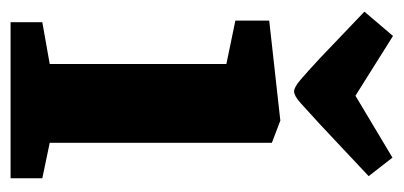

<svg xmlns="http://www.w3.org/2000/svg" viewBox="-220 -543 763 363"><g transform="rotate(90 161.5 -361.5)"><path d="M22 0V-60L101 -74V-408L19 -425V-489L208 -510L250 -494V-74L317 -60V0ZM153 -536Q145 -536 131 -548Q117 -560 91 -584L2 -669L48 -723L161 -652L278 -722L313 -677L214 -584Q189 -561 175 -548.5Q161 -536 153 -536Z"/></g></svg>

Font: Faustina Light ExtraBold
Style: Regular
Weight: 800
Version: Version 1.200